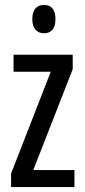

<svg xmlns="http://www.w3.org/2000/svg" viewBox="-20 -759 343 779"><path d="M159 -739C128 -739 111 -719 111 -681C111 -645 129 -624 159 -624C189 -624 205 -645 205 -681C205 -718 190 -739 159 -739ZM282 0V-69H115L275 -478V-537H35V-468H186L25 -55V0Z"/></svg>

Font: Noto Sans Devanagari ExtraCondensed
Style: Regular
Weight: 400
Width: 2
Designer: Jelle Bosma - Monotype Design Team
Foundry: Monotype Imaging Inc.
Version: Version 2.004